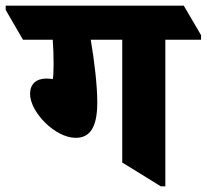

<svg xmlns="http://www.w3.org/2000/svg" viewBox="-92 -647 729 677"><path d="M175 -161C224 -161 251 -196 251 -286C251 -345 241 -431 228 -507H339V-74L475 10H491V-507H617V-523L556 -627H-72V-612L-11 -507H94C96 -480 97 -452 97 -422C97 -395 96 -377 94 -368C89 -369 80 -370 72 -370C36 -370 14 -351 14 -316C14 -252 102 -161 175 -161Z"/></svg>

Font: Noto Serif Devanagari SemiCondensed Black
Style: Regular
Weight: 900
Width: 4
Designer: Universal Thirst, Indian Type Foundry and the Monotype Design Team
Foundry: Monotype Imaging Inc.
Version: Version 2.004